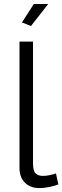

<svg xmlns="http://www.w3.org/2000/svg" viewBox="-20 -939 313 965"><path d="M78 -730H146V-117.9Q146 -79 159.8 -67Q173.5 -54.9 194.3 -54.9Q212.4 -54.9 230.4 -58.8Q248.3 -62.8 261.3 -67.5L273.3 -11.9Q253.9 -4.4 226.6 1Q199.2 6.4 178.9 6.4Q132.6 6.4 105.3 -20.7Q78 -47.8 78 -95.3ZM135.9 -808.5 90.3 -826.1 150.1 -918.9H222.2Z"/></svg>

Font: Raleway Thin
Style: Regular
Weight: 100
Designer: Matt McInerney, Pablo Impallari, Rodrigo Fuenzalida
Foundry: Matt McInerney, Pablo Impallari, Rodrigo Fuenzalida
Version: Version 4.026